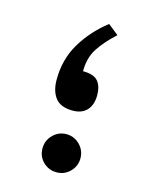

<svg xmlns="http://www.w3.org/2000/svg" viewBox="-86 -578 499 635"><g transform="rotate(15 163.5 -260.5)"><path d="M245.6 -490.7Q209 -457.5 187.7 -425Q166.5 -392.6 166.5 -346.2Q203.6 -346.2 218 -329.3Q232.4 -312.5 232.4 -280.8Q232.4 -249 215.6 -230.2Q198.7 -211.4 166.5 -211.4Q125.5 -211.4 107.4 -234.6Q89.4 -257.8 89.4 -296.4Q89.4 -367.2 122.8 -422.6Q156.2 -478 209.5 -519.5ZM103 -65.4Q103 -92.3 122.1 -111.6Q141.1 -130.9 168 -130.9Q194.8 -130.9 213.9 -111.6Q232.9 -92.3 232.9 -65.4Q232.9 -38.6 213.9 -19.5Q194.8 -0.5 168 -0.5Q141.1 -0.5 122.1 -19Q103 -37.6 103 -65.4Z"/></g></svg>

Font: Vazir FD-UI
Style: Regular-FD-UI
Weight: 400
Designer: Saber Rastikerdar
Foundry: Saber Rastikerdar
Version: Version 30.1.0